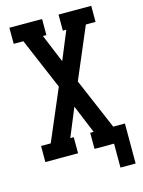

<svg xmlns="http://www.w3.org/2000/svg" viewBox="-128 -809 756 1015"><g transform="rotate(-15 250.0 -302.0)"><path d="M402 131V0H295V-88H314L250 -243L186 -88H205V0H26V-88H79L198 -367L79 -647H26V-735H205V-647H186L250 -492L314 -647H295V-735H474V-647H421L302 -367L421 -88H485V131Z"/></g></svg>

Font: Iosevka Slab Semibold
Style: Regular
Weight: 600
Monospace: yes
Designer: Belleve Invis
Foundry: Belleve Invis
Version: Version 11.1.1; ttfautohint (v1.8.3)